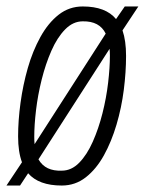

<svg xmlns="http://www.w3.org/2000/svg" viewBox="-31 -564 448 594"><path d="M160 10Q89 10 56 -28L31 10H-11L37 -62Q25 -94 25 -142Q25 -191 32.5 -246Q40 -301 55 -353.5Q70 -406 94 -449.5Q118 -493 150.5 -518.5Q183 -544 225 -544Q296 -544 328 -505L355 -544H397L348 -470Q359 -438 359 -391Q359 -341 352 -286Q345 -231 329.5 -178.5Q314 -126 290.5 -83.5Q267 -41 234.5 -15.5Q202 10 160 10ZM75 -141Q75 -128 76 -118L296 -460Q277 -499 225 -498Q195 -498 170.5 -473Q146 -448 128 -407Q110 -366 98 -318Q86 -270 80.5 -223.5Q75 -177 75 -141ZM160 -36Q190 -36 214 -60.5Q238 -85 256 -125.5Q274 -166 286 -213.5Q298 -261 303.5 -308Q309 -355 309 -392Q309 -403 308 -413L88 -71Q99 -52 117 -43.5Q135 -35 160 -36Z"/></svg>

Font: Georama SemiCondensed Light
Style: Italic
Weight: 300
Width: 4
Italic angle: -9°
Designer: Jean-Baptiste Levee
Foundry: Production Type
Version: Version 1.000